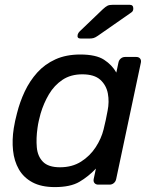

<svg xmlns="http://www.w3.org/2000/svg" viewBox="-20 -752 626 782"><path d="M203.4 10Q148.3 10 112.2 -9.4Q76.1 -28.8 56.8 -62.4Q37.6 -96 33.1 -139.2Q28.6 -182.4 36.1 -229.9Q38.7 -246.4 41.8 -260.2Q44.9 -273.9 49.1 -290.2Q60.8 -337.1 80.9 -379.7Q101.1 -422.4 131.7 -456.5Q162.4 -490.6 205.8 -510.3Q249.3 -530 306.8 -530Q371.1 -530 403.8 -508.7Q436.4 -487.4 453.8 -456.4L462.4 -497.1Q464.4 -507.3 471.9 -513.6Q479.4 -520 489.6 -520H535.1Q545.2 -520 550.5 -513.6Q555.8 -507.3 553.8 -497.1L453.2 -22.9Q451.2 -12.7 443.7 -6.4Q436.2 0 426.1 0H380.4Q370.2 0 364.9 -6.4Q359.6 -12.7 361.6 -22.9L370.7 -65.4Q339.9 -32.8 303.3 -11.4Q266.8 10 203.4 10ZM224.2 -70.7Q274.1 -70.7 310.5 -93.9Q346.9 -117.2 369.8 -152.5Q392.8 -187.9 401.8 -224.6Q406.2 -241.1 410.8 -263.3Q415.4 -285.5 418.4 -301.8Q425.5 -337.3 419.3 -371.1Q413 -404.8 388.5 -427.1Q363.9 -449.3 315.2 -449.3Q268 -449.3 234.5 -426.9Q200.9 -404.4 179.3 -367.9Q157.7 -331.3 145.2 -288.9Q141.2 -273.9 138 -260Q134.8 -246.1 132.8 -231.1Q126.7 -188.7 129.9 -152.1Q133 -115.6 155 -93.1Q177 -70.7 224.2 -70.7ZM308.6 -595Q292.6 -595 296.4 -611Q298.4 -618.2 304.4 -624L398.7 -714.3Q410.2 -724.9 417.8 -728.7Q425.4 -732.5 439.7 -732.5H507.9Q523.4 -732.5 522.9 -716.6Q522.7 -706.3 514.9 -701.3L378.6 -606.3Q368.6 -599.3 361.5 -597.2Q354.3 -595 343.2 -595Z"/></svg>

Font: Rubik Light
Style: Italic
Weight: 300
Italic angle: -12°
Designer: Hubert and Fischer
Foundry: Hubert and Fischer
Version: Version 2.300;gftools[0.9.30]